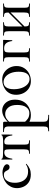

<svg xmlns="http://www.w3.org/2000/svg" viewBox="996 -1446 725 2758"><g transform="rotate(-90 1359.0 -67.5)"><path d="M232 12Q163 12 119.5 -17.5Q76 -47 55.5 -92.5Q35 -138 35 -185Q35 -235 55 -274Q75 -313 107.5 -340Q140 -367 180 -381Q220 -395 259 -395Q287 -395 314.5 -387Q342 -379 360 -364.5Q378 -350 378 -330Q378 -316 367.5 -304.5Q357 -293 337 -293Q318 -293 306 -304Q294 -315 287 -332Q278 -352 265 -363.5Q252 -375 224 -375Q171 -375 141.5 -331Q112 -287 112 -216Q112 -166 129 -122.5Q146 -79 182 -53Q218 -27 276 -27Q304 -27 328.5 -34.5Q353 -42 376 -58Q379 -60 382.5 -56Q386 -52 383 -50Q349 -19 313 -3.5Q277 12 232 12Z M530 0Q528 0 528 -6Q528 -12 530 -12Q570 -12 581 -25Q592 -38 592 -81V-303Q592 -342 584 -355.5Q576 -369 549 -369Q513 -369 490.5 -345Q468 -321 458 -256Q458 -253 452 -253Q446 -253 446 -256Q446 -270 446 -298Q446 -326 445.5 -356Q445 -386 445 -405Q445 -410 451 -410Q457 -410 457 -405Q457 -391 501.5 -388Q546 -385 627 -385Q679 -385 716 -386Q753 -387 773 -391.5Q793 -396 793 -405Q793 -410 799 -410Q805 -410 805 -405Q805 -386 805 -356Q805 -326 804.5 -298Q804 -270 804 -256Q804 -253 798.5 -253Q793 -253 792 -256Q784 -321 760 -345Q736 -369 700 -369Q674 -369 667 -355.5Q660 -342 660 -303V-81Q660 -38 670.5 -25Q681 -12 720 -12Q723 -12 723 -6Q723 0 720 0Q700 0 676 -1Q652 -2 627 -2Q601 -2 576 -1Q551 0 530 0Z M853 275Q851 275 851 269Q851 263 853 263Q896 263 908.5 250Q921 237 921 194V-305Q921 -348 904.5 -361Q888 -374 843 -374Q840 -374 840 -380Q840 -386 843 -386Q865 -386 888.5 -386Q912 -386 933 -386Q954 -386 969 -386Q981 -386 985 -381Q989 -376 989 -361V194Q989 222 996 237Q1003 252 1024 257.5Q1045 263 1085 263Q1088 263 1088 269Q1088 275 1085 275Q1058 275 1025 274Q992 273 955 273Q927 273 900 274Q873 275 853 275ZM1088 13Q1050 13 1021.5 5Q993 -3 956 -25L978 -82Q1003 -51 1033.5 -30Q1064 -9 1115 -9Q1165 -9 1197.5 -53.5Q1230 -98 1230 -184Q1230 -269 1192 -312.5Q1154 -356 1101 -356Q1059 -356 1027.5 -333Q996 -310 967 -277L957 -286Q1008 -345 1055 -372Q1102 -399 1150 -399Q1192 -399 1227 -377.5Q1262 -356 1284 -315Q1306 -274 1306 -215Q1306 -153 1285 -109.5Q1264 -66 1231 -39Q1198 -12 1160.5 0.5Q1123 13 1088 13Z M1574 13Q1513 13 1468.5 -16Q1424 -45 1400 -93.5Q1376 -142 1376 -198Q1376 -250 1395.5 -288Q1415 -326 1447 -350.5Q1479 -375 1517 -387Q1555 -399 1592 -399Q1654 -399 1698 -369Q1742 -339 1765.5 -292Q1789 -245 1789 -193Q1789 -130 1759 -83.5Q1729 -37 1680.5 -12Q1632 13 1574 13ZM1603 -6Q1652 -6 1679.5 -44.5Q1707 -83 1707 -162Q1707 -229 1687 -277.5Q1667 -326 1633.5 -352.5Q1600 -379 1558 -379Q1509 -379 1482.5 -341.5Q1456 -304 1456 -231Q1456 -168 1475 -116.5Q1494 -65 1527 -35.5Q1560 -6 1603 -6Z M2157 -386Q2163 -386 2164 -384.5Q2165 -383 2165 -377Q2164 -347 2162 -311.5Q2160 -276 2160 -256Q2160 -254 2154.5 -254Q2149 -254 2148 -256Q2139 -319 2114 -345Q2089 -371 2044 -371Q2006 -371 1995 -356.5Q1984 -342 1984 -303V-81Q1984 -38 1994.5 -25Q2005 -12 2044 -12Q2046 -12 2046 -6Q2046 0 2044 0Q2024 0 2000 -1Q1976 -2 1951 -2Q1925 -2 1900 -1Q1875 0 1855 0Q1852 0 1852 -6Q1852 -12 1855 -12Q1894 -12 1905 -25Q1916 -38 1916 -81V-305Q1916 -349 1905 -361.5Q1894 -374 1856 -374Q1853 -374 1853 -380Q1853 -386 1856 -386Z M2323 -44 2308 -59 2580 -331 2595 -316ZM2289 -81V-305Q2289 -349 2278 -361.5Q2267 -374 2229 -374Q2226 -374 2226 -380Q2226 -386 2229 -386Q2248 -386 2273 -385Q2298 -384 2324 -384Q2349 -384 2373.5 -385Q2398 -386 2417 -386Q2419 -386 2419 -380Q2419 -374 2417 -374Q2378 -374 2367.5 -360Q2357 -346 2357 -303V-81Q2357 -38 2367.5 -25Q2378 -12 2417 -12Q2419 -12 2419 -6Q2419 0 2417 0Q2397 0 2373 -1Q2349 -2 2324 -2Q2298 -2 2273 -1Q2248 0 2228 0Q2225 0 2225 -6Q2225 -12 2228 -12Q2267 -12 2278 -25Q2289 -38 2289 -81ZM2558 -81V-305Q2558 -349 2547 -361.5Q2536 -374 2498 -374Q2495 -374 2495 -380Q2495 -386 2498 -386Q2517 -386 2542 -385Q2567 -384 2593 -384Q2618 -384 2642.5 -385Q2667 -386 2686 -386Q2688 -386 2688 -380Q2688 -374 2686 -374Q2647 -374 2636.5 -360Q2626 -346 2626 -303V-81Q2626 -38 2636.5 -25Q2647 -12 2686 -12Q2688 -12 2688 -6Q2688 0 2686 0Q2666 0 2642 -1Q2618 -2 2593 -2Q2567 -2 2541.5 -1Q2516 0 2497 0Q2494 0 2494 -6Q2494 -12 2497 -12Q2536 -12 2547 -25Q2558 -38 2558 -81Z"/></g></svg>

Font: Cormorant Medium
Style: Regular
Weight: 500
Designer: Christian Thalmann (Catharsis Fonts)
Foundry: Catharsis Fonts
Version: Version 4.000